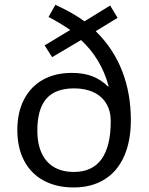

<svg xmlns="http://www.w3.org/2000/svg" viewBox="-20 -782 628 811"><path d="M53.2 -232.9Q53.2 -307.1 81.3 -361.6Q109.4 -416 161.1 -445.1Q212.9 -474.1 283.2 -474.1Q333.5 -474.1 370.4 -459.7Q407.2 -445.3 436.5 -416.5L439 -417.5Q407.2 -534.7 322.3 -612.8L200.2 -540.5L168.5 -590.3L276.4 -655.3Q236.3 -683.6 185.1 -710.4L213.9 -761.7Q292 -725.6 336.9 -691.9L445.3 -758.8L476.6 -706.5L384.3 -650.4Q459 -577.1 495.8 -482.4Q532.7 -387.7 532.7 -275.4Q532.7 -186 504.2 -121.8Q475.6 -57.6 421.1 -23.9Q366.7 9.8 291 9.8Q218.3 9.8 164.6 -19.3Q110.8 -48.3 82 -103Q53.2 -157.7 53.2 -232.9ZM447.8 -270.5Q447.8 -313 429.2 -344.2Q410.6 -375.5 375.7 -392.1Q340.8 -408.7 293 -408.7Q213.4 -408.7 175.5 -364.7Q137.7 -320.8 137.7 -230.5Q137.7 -147 177.7 -101.3Q217.8 -55.7 292 -55.7Q369.6 -55.7 408.7 -109.6Q447.8 -163.6 447.8 -270.5Z"/></svg>

Font: Viking Open Sans
Style: Regular
Weight: 400
Foundry: Ascender Corporation
Version: Version 2.001